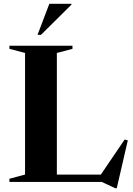

<svg xmlns="http://www.w3.org/2000/svg" viewBox="-20 -955 699 1008"><path d="M593 33H584.5L514 0H29.5V-16.5L111.5 -38.5V-677L29.5 -698.5V-715H360.5V-698.5L278.5 -677V-38.5H509.5L634.5 -222.5L651 -218ZM177 -772 239 -935H355V-930.5L195 -772Z"/></svg>

Font: Newsreader 72pt SemiBold
Style: Regular
Weight: 600
Designer: Hugues Gentile
Foundry: Production Type
Version: Version 1.003; ttfautohint (v1.8.3)